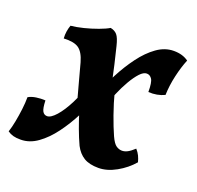

<svg xmlns="http://www.w3.org/2000/svg" viewBox="-115 -565 692 673"><g transform="rotate(20 231.5 -229.0)"><path d="M189 -467Q205 -464 214 -453.5Q223 -443 230 -414Q238 -381 245 -351.5Q252 -322 257 -297L278 -264Q289 -222 303 -182.5Q317 -143 330 -114Q341 -90 351.5 -83Q362 -76 373 -76Q383 -76 393.5 -81.5Q404 -87 418 -100Q427 -90 432 -79.5Q437 -69 440 -57Q416 -29 382 -10Q348 9 316 9Q282 9 261.5 -3.5Q241 -16 228 -41Q216 -67 205.5 -95.5Q195 -124 187 -150L167 -185Q158 -219 148.5 -253Q139 -287 131 -318Q121 -353 103 -365.5Q85 -378 47 -376Q46 -390 48 -402.5Q50 -415 54 -426Q75 -428 101 -434.5Q127 -441 151.5 -450Q176 -459 189 -467ZM425 -467Q442 -467 455.5 -463Q469 -459 480 -451Q468 -422 459.5 -384.5Q451 -347 450 -312Q423 -299 390 -301Q390 -337 382.5 -348.5Q375 -360 363 -360Q351 -360 337.5 -345.5Q324 -331 310 -307Q296 -283 284 -254.5Q272 -226 264 -197L225 -234Q238 -273 259 -313.5Q280 -354 306 -389Q332 -424 362 -445.5Q392 -467 425 -467ZM-2 -139Q10 -146 27 -148.5Q44 -151 61 -150Q62 -120 68 -110Q74 -100 85 -100Q99 -100 118 -121.5Q137 -143 155.5 -179.5Q174 -216 187 -261L226 -224Q213 -186 192 -145Q171 -104 145 -69Q119 -34 89 -12.5Q59 9 26 9Q9 9 -2 6Q-13 3 -23 -4Q-17 -22 -12.5 -45.5Q-8 -69 -5 -93.5Q-2 -118 -2 -139Z"/></g></svg>

Font: Vollkorn SemiBold
Style: Italic
Weight: 600
Italic angle: -11°
Designer: Friedrich Althausen
Foundry: Friedrich Althausen
Version: Version 5.000